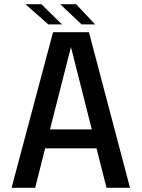

<svg xmlns="http://www.w3.org/2000/svg" viewBox="-20 -892 673 912"><path d="M35 0 232 -739H402.5L597.5 0H486L438.5 -187.5H194.5L147 0ZM217.5 -277.5H416L317 -668.5ZM432 -776H367.5L266 -872H341.5ZM274.5 -776H209.5L101 -872H176.5Z"/></svg>

Font: Epilogue Medium
Style: Regular
Weight: 500
Designer: Tyler Finck
Foundry: Etcetera Type Co
Version: Version 2.111; ttfautohint (v1.8.3)